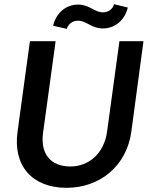

<svg xmlns="http://www.w3.org/2000/svg" viewBox="-20 -884 714 918"><path d="M298 14C458 14 586 -91 608 -255L666 -687H551L492 -255C478 -150 404 -88 317 -88C222 -88 172 -148 186 -250L246 -687H123L64 -255C41 -91 134 14 298 14ZM234 -761 299 -746C307 -770 327 -785 353 -785C394 -785 416 -748 472 -748C530 -748 577 -788 591 -848L525 -864C519 -840 498 -825 472 -825C431 -825 409 -862 353 -862C294 -862 248 -821 234 -761Z"/></svg>

Font: Ronzino Medium
Style: Italic
Weight: 500
Italic angle: -7.99998°
Designer: Nunzio Mazzaferro
Foundry: Collletttivo
Version: Version 1.000;Glyphs 3.3 (3337)